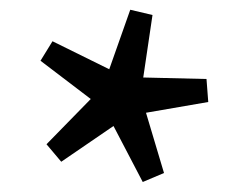

<svg xmlns="http://www.w3.org/2000/svg" viewBox="-20 -712 481 384"><path d="M308 -366 265.5 -348 207 -460 102.5 -388.5 73 -423.5 161.5 -514 61 -590.5 85 -629.5 198.5 -573.5 240.5 -692.5 285 -682 266.5 -557 393 -554 396.5 -508 272 -486.5Z"/></svg>

Font: Newsreader SemiBold
Style: Regular
Weight: 600
Designer: Hugues Gentile
Foundry: Production Type
Version: Version 1.003